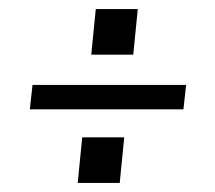

<svg xmlns="http://www.w3.org/2000/svg" viewBox="-20 -496 477 425"><path d="M182 -375 192 -476H285L275 -375ZM46 -254 52 -308H392L386 -254ZM152 -91 162 -192H255L245 -91Z"/></svg>

Font: Zilla Slab
Style: Italic
Weight: 400
Italic angle: -6°
Designer: Typotheque.com
Foundry: Typotheque type foundry
Version: Version 1.1; 2017; ttfautohint (v1.6)